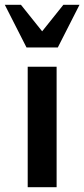

<svg xmlns="http://www.w3.org/2000/svg" viewBox="-48 -777 350 797"><path d="M187 0V-500H67V0ZM62 -580H192L282 -757H215L127 -647L39 -757H-28Z"/></svg>

Font: Perun SemiBold
Style: Regular
Weight: 600
Foundry: Copyright (c) Stefan Peev, Context Ltd, 2016
Version: Version 1.089